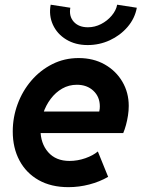

<svg xmlns="http://www.w3.org/2000/svg" viewBox="-20 -773 591 801"><path d="M265.6 7.8Q193.4 7.8 141.4 -21.5Q89.4 -50.8 61.3 -103.3Q33.2 -155.8 33.2 -224.6Q33.2 -283.7 53.5 -338.6Q73.7 -393.6 110.8 -436.8Q147.9 -480 198.2 -505.4Q248.5 -530.8 308.1 -530.8Q369.6 -530.8 416.7 -504.2Q463.9 -477.5 490.5 -432.1Q517.1 -386.7 517.1 -331.1Q517.1 -311.5 513.9 -291Q510.7 -270.5 505.6 -251.7Q500.5 -232.9 494.1 -217.8H127.9L145 -307.6H394Q395.5 -313.5 396 -319.1Q396.5 -324.7 396.5 -329.1Q396.5 -369.1 369.6 -394.3Q342.8 -419.4 300.8 -419.4Q267.6 -419.4 239.7 -403.6Q211.9 -387.7 191.7 -360.8Q171.4 -334 160.2 -300.5Q148.9 -267.1 148.9 -232.4Q148.9 -174.8 180.9 -138.2Q212.9 -101.6 270 -101.6Q303.7 -101.6 336.2 -113Q368.7 -124.5 388.2 -141.1L431.2 -35.2Q395.5 -14.6 352.5 -3.4Q309.6 7.8 265.6 7.8ZM345.7 -585Q294.4 -585 256.3 -608.2Q218.3 -631.3 200.7 -669.9Q183.1 -708.5 191.4 -753.4L273.4 -740.7Q267.1 -705.1 287.8 -682.1Q308.6 -659.2 346.7 -659.2Q375.5 -659.2 401.6 -672.6Q427.7 -686 446 -707.8Q464.4 -729.5 468.8 -753.4L550.8 -740.7Q542.5 -695.8 512 -660.4Q481.4 -625 438 -605Q394.5 -585 345.7 -585Z"/></svg>

Font: Reddit Sans
Style: Bold Italic
Weight: 700
Italic angle: -11.25°
Designer: Stephen Hutchings
Version: Version 1.013